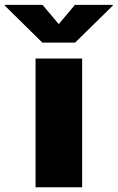

<svg xmlns="http://www.w3.org/2000/svg" viewBox="-101 -789 496 809"><path d="M48.8 0V-542.5H245.1V0ZM78.1 -768.6 146.5 -687.5 214.8 -768.6H374.5V-765.6L215.3 -609.4H77.6L-81.1 -765.6V-768.6Z"/></svg>

Font: Inter 16pt Black
Style: Regular
Weight: 900
Version: Version 4.001;git-66647c0bb